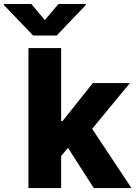

<svg xmlns="http://www.w3.org/2000/svg" viewBox="-91 -950 685 970"><path d="M52.7 -707H217.8V-337.9H224.6L377.9 -530.3H565.4L374.5 -299.3L573.2 0H382.8L252.4 -203.1L217.8 -161.6V0H52.7ZM135.7 -848.6 204.1 -929.7H342.8V-924.8L195.3 -770.5H76.2L-71.3 -924.8V-929.7H67.4Z"/></svg>

Font: Pretendard ExtraBold
Style: Regular
Weight: 800
Designer: Base glyphs from Inter by Rasmus Andersson; Hangeul glyphs from Noto Sans CJK(Source Han Sans) by Jang Soo-young and Kan
Foundry: Kil Hyung-jin
Version: Version 1.309